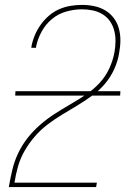

<svg xmlns="http://www.w3.org/2000/svg" viewBox="-20 -763 540 783"><path d="M16 0V-1Q22 -35 30 -69.5Q38 -104 53.5 -137Q69 -170 91.5 -199Q114 -228 142.5 -253Q171 -278 202 -298Q233 -318 265 -336.5Q297 -355 328 -375.5Q359 -396 384.5 -423Q410 -450 425.5 -483.5Q441 -517 447 -551Q451 -574 451 -596.5Q451 -619 445.5 -639.5Q440 -660 428 -677Q416 -694 398 -705Q380 -716 358.5 -720.5Q337 -725 314 -725Q283 -725 250.5 -716Q218 -707 192 -685.5Q166 -664 149.5 -633.5Q133 -603 127 -572V-568H108V-572Q112 -595 121.5 -618Q131 -641 145.5 -661.5Q160 -682 179 -698.5Q198 -715 220.5 -725Q243 -735 267 -739Q291 -743 314 -743Q340 -743 364 -738Q388 -733 408.5 -721Q429 -709 443.5 -690Q458 -671 464.5 -647.5Q471 -624 471 -599Q471 -574 466 -548Q461 -515 446.5 -482.5Q432 -450 409 -422.5Q386 -395 356.5 -373.5Q327 -352 296.5 -333.5Q266 -315 235 -296.5Q204 -278 175 -256Q146 -234 122.5 -207Q99 -180 81 -149Q63 -118 53.5 -84.5Q44 -51 39 -18H375L372 0ZM42 -373 43 -391H471L470 -373Z"/></svg>

Font: Iosevka Curly Thin
Style: Italic
Weight: 100
Italic angle: -9°
Monospace: yes
Designer: Belleve Invis
Foundry: Belleve Invis
Version: Version 22.1.2; ttfautohint (v1.8.4)